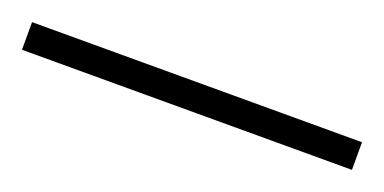

<svg xmlns="http://www.w3.org/2000/svg" viewBox="-23 -888 444 222"><g transform="rotate(20 199.0 -777.0)"><path d="M402 -760H-4V-794H402Z"/></g></svg>

Font: Noto Sans Devanagari ExtraCondensed ExtraLight
Style: Regular
Weight: 200
Width: 2
Designer: Jelle Bosma - Monotype Design Team
Foundry: Monotype Imaging Inc.
Version: Version 2.004; ttfautohint (v1.8.4.7-5d5b)